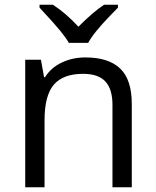

<svg xmlns="http://www.w3.org/2000/svg" viewBox="-20 -786 654 806"><path d="M146 -766.1H202.1Q257.8 -730 309.1 -673.8Q372.6 -737.3 417 -766.1H475.1V-753.9L442.9 -720.7Q372.6 -648.4 350.1 -606H269Q257.8 -626 232.9 -656.7Q208 -687.5 146 -753.9ZM452.1 0V-346.2Q452.1 -411.6 422.4 -443.8Q392.6 -476.1 329.1 -476.1Q245.1 -476.1 206.1 -430.7Q167 -385.3 167 -280.8V0H85.9V-535.2H151.9L165 -461.9H168.9Q193.8 -501.5 238.8 -523.2Q283.7 -544.9 338.9 -544.9Q435.5 -544.9 484.4 -498.3Q533.2 -451.7 533.2 -349.1V0Z"/></svg>

Font: Zoram GWebM
Style: Regular
Weight: 400
Foundry: Ascender Corporation
Version: Version 1.000